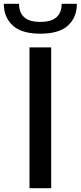

<svg xmlns="http://www.w3.org/2000/svg" viewBox="-71 -989 424 1009"><path d="M84 -740H198V0H84ZM141 -812Q42 -812 -4.5 -855.5Q-51 -899 -51 -969H29Q29 -923 56 -898.5Q83 -874 141 -874Q199 -874 226 -898.5Q253 -923 253 -969H333Q333 -898 286.5 -855Q240 -812 141 -812Z"/></svg>

Font: Encode Sans Normal
Style: Medium
Weight: 500
Designer: Pablo Impallari, Andres Torresi
Foundry: Pablo Impallari, Andres Torresi
Version: Version 1.000; ttfautohint (v1.00) -l 8 -r 50 -G 200 -x 14 -